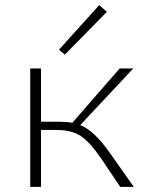

<svg xmlns="http://www.w3.org/2000/svg" viewBox="-20 -729 568 749"><path d="M397 -683 233 -516 210 -535 367 -709ZM411 -129 502 0H449L373 -113Q329 -177 293.5 -199.5Q258 -222 199 -222H140V0H98V-462H140V-254H211Q241 -254 262 -250L447 -462H500L293 -241Q348 -220 411 -129Z"/></svg>

Font: EauTestSC Light
Style: Regular
Weight: 300
Designer: Christian Thalmann (Catharsis Fonts)
Version: Version 0.001;PS 000.001;hotconv 1.0.88;makeotf.lib2.5.64775